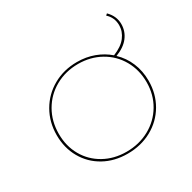

<svg xmlns="http://www.w3.org/2000/svg" viewBox="-135 -718 856 857"><g transform="rotate(-30 292.5 -289.5)"><path d="M531 -231Q531 -164 499.5 -110Q468 -56 412.5 -25.5Q357 5 288 5Q220 5 167 -24.5Q114 -54 84 -106.5Q54 -159 54 -225Q54 -292 85.5 -346.5Q117 -401 172 -432Q227 -463 295 -463Q342 -463 382.5 -448Q423 -433 454 -406Q499 -424 520 -451.5Q541 -479 541 -511Q541 -551 512 -577L520 -584Q552 -552 552 -511Q552 -474 529.5 -444.5Q507 -415 462 -398Q495 -367 513 -324Q531 -281 531 -231ZM520 -230Q520 -293 491 -344Q462 -395 410.5 -424Q359 -453 295 -453Q230 -453 177.5 -423.5Q125 -394 95 -342Q65 -290 65 -225Q65 -162 93.5 -112Q122 -62 173 -33.5Q224 -5 288 -5Q353 -5 406 -34Q459 -63 489.5 -114.5Q520 -166 520 -230Z"/></g></svg>

Font: Ysabeau SC Hairline
Style: Regular
Weight: 100
Designer: Christian Thalmann (Catharsis Fonts)
Version: Version 0.003